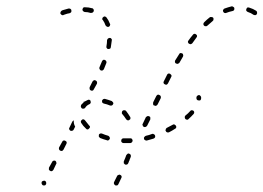

<svg xmlns="http://www.w3.org/2000/svg" viewBox="-20 -580 834 608"><path d="M112 2Q113 5 116 7Q117 7 118 7Q120 8 121 7Q123 7 124 6Q125 5 126 3Q127 0 126 -3Q125 -6 123 -7Q121 -8 120 -8Q118 -8 117 -7Q115 -7 114 -6Q113 -5 112 -4V-3Q111 -1 112 2ZM365 -22Q364 -25 361 -26Q360 -27 358 -27Q357 -27 355 -26Q354 -26 353 -25Q351 -24 351 -23L341 -3Q340 0 341 2Q342 5 345 7Q346 7 348 7Q349 8 351 7Q352 7 353 6Q354 5 355 3L364 -16Q366 -19 365 -22ZM135 -46Q134 -45 135 -43Q135 -42 136 -41Q137 -40 139 -39Q141 -37 144 -38Q147 -39 149 -42L158 -61Q159 -62 159 -63Q159 -65 158 -66Q158 -68 157 -69Q156 -70 155 -71Q152 -72 149 -71Q146 -70 145 -67L135 -49Q135 -48 135 -46ZM390 -71Q390 -72 390 -72Q390 -73 390 -73Q392 -78 394 -83Q395 -86 394 -89Q393 -92 390 -93Q388 -94 387 -94Q385 -94 384 -93Q383 -92 382 -91Q381 -90 380 -89Q377 -80 372 -69Q372 -68 372 -66Q372 -65 372 -63Q373 -62 374 -61Q375 -60 376 -59Q379 -58 382 -59Q385 -60 386 -63Q388 -67 389 -71Q390 -71 390 -71ZM167 -107Q168 -104 171 -103Q172 -102 174 -102Q175 -102 177 -102Q178 -103 179 -104Q180 -105 181 -106L190 -124Q192 -127 191 -130Q190 -133 187 -134Q184 -136 181 -135Q178 -134 177 -131L167 -113Q166 -110 167 -107ZM393 -127Q396 -127 398 -130Q400 -132 400 -135Q400 -136 399 -138Q399 -139 398 -140Q396 -141 395 -142Q394 -142 392 -142Q386 -142 381 -142Q376 -142 371 -142Q368 -142 366 -140Q364 -138 364 -135Q363 -132 366 -129Q368 -127 371 -127Q376 -127 381 -127Q387 -127 393 -127ZM471 -145Q472 -148 471 -151Q470 -154 467 -155Q465 -157 462 -156Q452 -152 442 -150Q439 -149 437 -146Q435 -144 436 -141Q436 -139 437 -138Q438 -137 440 -136Q441 -135 442 -135Q444 -135 445 -135Q456 -138 466 -141Q469 -142 471 -145ZM321 -135Q323 -136 324 -136Q325 -137 326 -138Q327 -139 328 -141Q328 -144 327 -146Q325 -149 323 -150Q312 -153 303 -157Q300 -158 297 -157Q294 -156 293 -153Q293 -152 293 -150Q293 -149 293 -147Q294 -146 295 -145Q296 -144 297 -143Q307 -139 318 -136Q320 -135 321 -135ZM538 -176Q539 -179 537 -182Q536 -183 535 -184Q534 -185 532 -186Q531 -186 530 -186Q528 -186 527 -185Q518 -180 508 -175Q507 -174 506 -173Q505 -172 505 -170Q504 -169 504 -167Q504 -166 505 -165Q506 -162 509 -161Q512 -160 515 -161Q525 -166 534 -172Q537 -173 538 -176ZM209 -166Q206 -165 203 -166Q200 -168 199 -171Q198 -173 200 -176L209 -195Q210 -196 211 -197Q212 -198 214 -199Q213 -194 214 -190Q215 -184 218 -179L213 -169Q212 -167 209 -166ZM257 -170Q260 -170 262 -173Q263 -174 264 -175Q265 -177 265 -178Q265 -180 264 -181Q263 -182 262 -183Q255 -191 250 -198Q248 -201 245 -202Q242 -203 240 -201Q237 -199 236 -196Q236 -193 237 -191Q243 -181 252 -173Q254 -170 257 -170ZM431 -186Q431 -184 432 -183Q432 -181 433 -180Q434 -179 436 -178Q438 -177 441 -178Q444 -179 446 -182L456 -202Q456 -203 456 -205Q456 -206 456 -208Q455 -209 455 -210Q454 -211 452 -212Q449 -213 446 -212Q444 -211 442 -209L432 -188Q432 -187 431 -186ZM373 -231Q370 -231 368 -229Q366 -227 366 -224Q365 -221 367 -219Q374 -211 379 -203Q381 -200 384 -199Q387 -198 389 -200Q391 -201 392 -202Q392 -203 393 -204Q393 -206 393 -207Q393 -209 392 -210Q386 -220 379 -229Q377 -231 373 -231ZM595 -224Q595 -227 593 -229Q590 -231 587 -231Q584 -231 582 -228Q576 -221 567 -214Q565 -212 565 -209Q565 -206 567 -203Q568 -202 569 -202Q570 -201 572 -201Q573 -201 575 -201Q576 -202 577 -203Q586 -211 593 -219Q595 -221 595 -224ZM247 -258Q246 -258 245 -258Q245 -257 245 -256Q241 -252 237 -248Q236 -245 236 -242Q237 -239 239 -237Q242 -235 245 -236Q248 -236 250 -239Q254 -246 263 -250Q264 -250 265 -251Q266 -253 267 -254Q268 -255 267 -257Q267 -258 267 -260Q266 -263 263 -264Q260 -265 257 -263Q252 -261 247 -258Q247 -258 247 -258ZM465 -253Q464 -251 465 -250Q465 -248 466 -247Q467 -246 469 -246Q471 -244 474 -245Q477 -246 479 -249L489 -269Q490 -272 489 -275Q488 -278 485 -279Q482 -281 479 -280Q477 -279 475 -276L465 -256Q465 -254 465 -253ZM307 -266Q304 -264 303 -261Q303 -258 304 -255Q306 -253 309 -252Q319 -250 328 -246Q331 -245 334 -246Q337 -247 338 -250Q339 -251 339 -253Q339 -254 338 -256Q337 -257 336 -258Q335 -259 334 -260Q323 -264 312 -267Q309 -267 307 -266ZM615 -276Q613 -279 610 -279Q607 -279 604 -276Q602 -274 602 -271Q602 -270 602 -269Q602 -266 604 -264Q606 -262 609 -262Q612 -261 615 -263Q617 -266 617 -269Q617 -270 617 -271Q617 -274 615 -276ZM264 -298Q264 -295 267 -294Q270 -292 273 -293Q276 -294 277 -297L287 -315Q288 -318 287 -321Q286 -324 283 -325Q281 -327 278 -326Q275 -325 273 -322L264 -304Q263 -301 264 -298ZM498 -317Q499 -314 502 -313Q505 -311 508 -312Q510 -313 512 -316Q517 -326 522 -336Q523 -337 523 -339Q523 -340 523 -342Q522 -343 521 -344Q520 -345 519 -346Q516 -348 513 -347Q510 -346 509 -343Q504 -333 499 -323Q497 -320 498 -317ZM295 -362Q296 -359 299 -357Q302 -356 305 -357Q308 -359 309 -361Q313 -371 317 -381Q318 -384 316 -387Q315 -389 312 -390Q309 -392 307 -390Q304 -389 303 -386Q299 -377 295 -367Q294 -364 295 -362ZM534 -386Q534 -385 534 -383Q534 -382 535 -381Q536 -379 538 -379Q540 -377 543 -378Q546 -379 548 -381Q554 -391 559 -400Q561 -403 560 -406Q560 -409 557 -411Q554 -412 551 -412Q548 -411 547 -408Q541 -399 535 -389Q534 -388 534 -386ZM318 -428Q319 -425 322 -425Q326 -424 328 -426Q331 -427 331 -431Q333 -442 334 -452Q335 -455 333 -457Q331 -460 328 -460Q325 -460 322 -458Q320 -456 319 -453Q319 -444 317 -433Q316 -430 318 -428ZM575 -447Q576 -443 578 -442Q581 -440 584 -440Q587 -441 589 -443Q595 -452 602 -461Q604 -463 604 -466Q604 -469 601 -471Q599 -473 596 -473Q593 -473 591 -470Q584 -462 577 -452Q575 -450 575 -447ZM318 -496Q321 -494 324 -495Q326 -496 327 -497Q328 -498 328 -499Q329 -501 329 -502Q329 -504 328 -505Q324 -516 317 -525Q315 -527 312 -528Q309 -528 307 -526Q306 -525 305 -524Q304 -523 304 -521Q304 -520 304 -518Q305 -517 306 -516Q311 -509 314 -500Q316 -497 318 -496ZM624 -504Q624 -501 626 -499Q627 -498 629 -497Q630 -497 632 -497Q633 -497 634 -497Q636 -498 637 -499Q645 -506 653 -513Q656 -515 656 -518Q657 -521 655 -524Q653 -526 650 -526Q646 -527 644 -525Q635 -518 627 -510Q624 -507 624 -504ZM200 -538Q203 -539 205 -541Q207 -544 206 -547Q206 -549 205 -550Q204 -551 203 -552Q201 -553 200 -553Q198 -553 197 -553Q190 -551 183 -549Q178 -548 175 -546Q174 -545 173 -544Q172 -543 172 -542Q171 -540 171 -539Q171 -537 172 -536Q174 -533 177 -532Q180 -531 182 -533Q184 -534 188 -535Q193 -537 200 -538ZM763 -556Q761 -554 760 -551Q759 -548 760 -546Q762 -543 765 -542Q775 -539 783 -533Q785 -532 789 -532Q792 -533 793 -535Q795 -538 794 -541Q794 -544 791 -546Q782 -552 769 -556Q766 -557 763 -556ZM687 -549Q685 -546 687 -543Q688 -540 691 -539Q693 -538 696 -539Q706 -543 716 -545Q719 -545 721 -548Q723 -551 722 -554Q722 -557 719 -558Q717 -560 714 -560Q702 -557 691 -553Q688 -552 687 -549ZM273 -540Q276 -542 277 -545Q277 -546 277 -548Q277 -549 276 -551Q275 -552 274 -553Q273 -554 271 -554Q261 -557 249 -557Q248 -557 246 -557Q245 -556 244 -556Q243 -555 242 -553Q242 -552 241 -550Q241 -547 243 -545Q245 -543 248 -542Q258 -542 267 -539Q270 -539 273 -540Z"/></svg>

Font: FRB American Cursive Dashed Extralight
Style: Italic
Weight: 200
Italic angle: -25°
Version: Version 2.0;Modular Font Editor K font №1